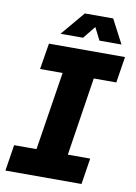

<svg xmlns="http://www.w3.org/2000/svg" viewBox="-96 -952 717 1014"><g transform="rotate(10 262.0 -445.0)"><path d="M6 0 28 -140H148L214 -560H93L116 -700H524L502 -560H381L316 -140H436L414 0ZM167 -762 275 -890H427L494 -762H376L342 -829L288 -762Z"/></g></svg>

Font: MuseoModerno Thin
Style: Bold Italic
Weight: 700
Italic angle: -9°
Version: Version 1.003